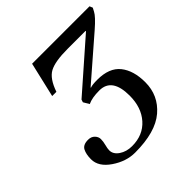

<svg xmlns="http://www.w3.org/2000/svg" viewBox="-186 -838 1000 1000"><g transform="rotate(-45 313.5 -338.5)"><path d="M62 -123Q62 -160 74 -183Q86 -206 123 -206Q146 -206 159.5 -192Q173 -178 173 -161Q173 -143 167.5 -122.5Q162 -102 162 -89Q162 -60 191.5 -40Q221 -20 262 -20Q343 -20 391 -74Q439 -128 439 -215Q439 -346 346 -346Q292 -346 261 -331L242 -363L247 -378L515 -613V-616H382Q290 -616 249 -594Q208 -572 183 -499H152L197 -692H620L627 -675L617 -656Q605 -632 552 -586L325 -389L326 -387Q340 -393 378 -393Q466 -393 506 -343Q546 -293 546 -207Q546 -110 473 -47.5Q400 15 249 15Q184 15 123 -26.5Q62 -68 62 -123Z"/></g></svg>

Font: Lingua Franca
Style: Italic
Weight: 400
Italic angle: -13°
Version: Version 1.19